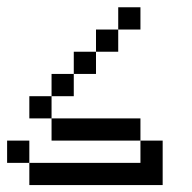

<svg xmlns="http://www.w3.org/2000/svg" viewBox="-20 -708 540 540"><path d="M375 -625V-687.5H312.5V-625H250V-562.5H187.5V-500H125V-437.5H62.5V-375H125V-312.5H375V-250H62.5V-187.5H437.5Q437.5 -187.5 437.5 -312.5H375V-375H125V-437.5H187.5V-500H250V-562.5H312.5V-625ZM62.5 -250V-312.5H0V-250Z"/></svg>

Font: Unifont
Style: Regular
Weight: 500
Version: Version 15.1.04